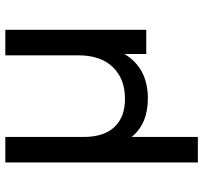

<svg xmlns="http://www.w3.org/2000/svg" viewBox="-41 -529 764 722"><g transform="rotate(-90 341.0 -168.0)"><path d="M494 -530H590V0H499V-82Q446 6 332 6Q236 6 187 -55V194H91V-530H187V-236Q187 -159 224.5 -119.5Q262 -80 330 -80Q406 -80 450 -126Q494 -172 494 -256Z"/></g></svg>

Font: Montserrat
Style: Regular
Weight: 500
Designer: Julieta Ulanovsky
Foundry: Julieta Ulanovsky
Version: Version 7.200;PS 007.200;hotconv 1.0.88;makeotf.lib2.5.64775